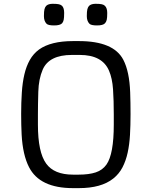

<svg xmlns="http://www.w3.org/2000/svg" viewBox="-20 -971 789 1001"><path d="M360.8 9.8Q187 9.8 131.3 -99.6Q98.6 -163.1 92.8 -269Q90.3 -318.8 90.3 -377.4Q90.3 -436 93.8 -488.5Q97.2 -541 107.2 -583.5Q117.2 -626 135.5 -658.4Q153.8 -690.9 183.6 -712.9Q245.1 -756.8 360.8 -756.8H391.1Q572.3 -756.8 623 -659.2Q654.8 -598.1 658.7 -489.3Q660.6 -436 660.6 -376.7Q660.6 -317.4 657.7 -267.3Q654.8 -217.3 645.5 -174.8Q636.2 -132.3 618.4 -98.1Q600.6 -64 570.3 -40Q507.8 9.8 391.1 9.8ZM390.1 -60.5Q443.8 -60.5 479.2 -72.3Q514.6 -84 535.2 -113.3Q573.2 -167.5 573.2 -321.3V-374Q573.2 -447.8 569.3 -505.4Q565.4 -563 548.3 -602.5Q513.2 -684.6 396 -684.6H355Q235.8 -684.6 202.6 -607.9Q181.6 -559.1 179.7 -492.7Q177.7 -426.3 177.7 -374V-321.3Q177.7 -177.2 220.7 -118.2Q262.2 -60.5 360.8 -60.5ZM485.8 -838.4Q455.1 -838.4 446.3 -847.2Q432.6 -861.3 432.6 -886.7Q432.6 -912.1 435.5 -923.1Q438.5 -934.1 444.3 -940.4Q455.6 -951.2 478.3 -951.2Q501 -951.2 511.2 -948.7Q521.5 -946.3 527.3 -940.4Q539.1 -928.7 539.1 -903.6Q539.1 -878.4 536.4 -867.4Q533.7 -856.4 527.3 -849.6Q517.1 -838.4 485.8 -838.4ZM262.2 -838.4Q231.4 -838.4 222.7 -847.2Q209 -861.3 209 -886.7Q209 -912.1 211.9 -923.1Q214.8 -934.1 220.7 -940.4Q231.9 -951.2 254.6 -951.2Q277.3 -951.2 287.4 -948.7Q297.4 -946.3 303.7 -940.4Q314.5 -929.2 314.5 -903.8Q314.5 -878.4 312 -867.4Q309.6 -856.4 303.7 -849.6Q293 -838.4 262.2 -838.4Z"/></svg>

Font: Armata
Style: Regular
Weight: 400
Designer: Viktoriya Grabowska
Foundry: Viktoriya Grabowska
Version: Version 1.003